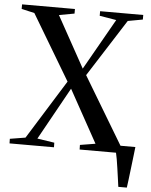

<svg xmlns="http://www.w3.org/2000/svg" viewBox="-61 -793 805 1022"><g transform="rotate(5 342.0 -281.5)"><path d="M610 180Q607 158.5 603.5 132.8Q600 107 596.2 81.5Q592.5 56 588.8 34Q585 12 581.5 -2L553 -39H682Q680 -19.5 677.2 2.8Q674.5 25 671.8 48.5Q669 72 666.2 95.2Q663.5 118.5 660.8 140Q658 161.5 655.5 180ZM95 -38 292 -354.5 84 -703 15 -718.5V-743H297.5V-718.5L215.5 -703.5L366.5 -430.5L521.5 -703.5L432 -718.5V-743H662.5V-718.5L583 -704L387.5 -397.5L602.5 -39L673 -24.5L673.5 0H387.5L387 -24.5L469 -38L314 -318.5L158.5 -38.5L250 -24.5L250.5 0H13L12.5 -24.5Z"/></g></svg>

Font: Merriweather 120pt Medium
Style: Regular
Weight: 500
Version: Version 2.100